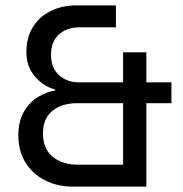

<svg xmlns="http://www.w3.org/2000/svg" viewBox="-20 -695 680 715"><path d="M251.7 0Q194.2 0 147.9 -23.3Q101.7 -46.7 75 -89.6Q48.3 -132.5 48.3 -190.8Q48.3 -243.3 69.2 -279.2Q90 -315 122.1 -334.2Q154.2 -353.3 185.8 -358.3V-361.7Q143.3 -372.5 110.8 -409.2Q78.3 -445.8 78.3 -501.7Q78.3 -555 102.5 -594.2Q126.7 -633.3 169.2 -654.2Q211.7 -675 265 -675H411.7V-593.3H275.8Q229.2 -593.3 199.6 -566.7Q170 -540 170 -490.8Q170 -442.5 199.6 -415.4Q229.2 -388.3 275.8 -388.3H438.3V-500H525V-388.3H618.3V-310.8H525V0ZM269.2 -81.7H438.3V-310.8H268.3Q210.8 -310.8 175.4 -282.5Q140 -254.2 140 -197.5Q140 -141.7 175.8 -111.7Q211.7 -81.7 269.2 -81.7Z"/></svg>

Font: Funnel Sans Light
Style: Regular
Weight: 400
Version: Version 1.000